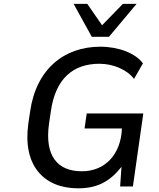

<svg xmlns="http://www.w3.org/2000/svg" viewBox="-20 -972 830 1001"><path d="M606.4 0H672.9L727.1 -380.4H432.1L420.9 -302.2H615.7C610.4 -168.5 529.3 -79.1 406.7 -79.1C279.8 -79.1 211.4 -158.7 235.8 -329.1L245.1 -391.6C269 -561.5 360.4 -639.6 498.5 -639.6C571.3 -639.6 643.6 -607.9 678.7 -560.5L725.1 -641.6C687.5 -693.8 599.6 -728.5 502.9 -728.5C313 -728.5 168.5 -610.4 137.2 -391.6L127.9 -329.1C96.7 -109.9 207.5 9.8 387.2 9.8C486.8 9.8 552.7 -25.4 613.3 -102.1ZM548.3 -780.3 691.9 -951.7H620.6L512.2 -840.3L435.1 -951.7H363.8L458.5 -780.3Z"/></svg>

Font: Winston
Style: Italic
Weight: 400
Italic angle: -8.13011°
Designer: Vernon Adams, Kim Jin-seong, David Berlow, Cristiano Sobral
Foundry: The Winston Project Authors
Version: Version 3.004